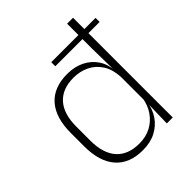

<svg xmlns="http://www.w3.org/2000/svg" viewBox="-190 -779 904 904"><g transform="rotate(-45 262.0 -327.0)"><path d="M225.5 -561.5V-588.5H520.5V-561.5ZM237.5 10Q149 10 102 -43.8Q55 -97.5 55 -199V-287.5Q55 -389 102.2 -442.8Q149.5 -496.5 239.5 -496.5Q288 -496.5 325.8 -477.8Q363.5 -459 385.8 -425.2Q408 -391.5 410.5 -345.5H423.5L408.5 -309.5Q405.5 -360.5 383.5 -394.5Q361.5 -428.5 326.2 -445.8Q291 -463 247.5 -463Q173.5 -463 134 -419Q94.5 -375 94.5 -290V-197.5Q94.5 -112.5 134 -68.2Q173.5 -24 248.5 -24Q292 -24 325.8 -41.8Q359.5 -59.5 381.5 -91.2Q403.5 -123 410 -164.5L423 -132.5H411.5Q406 -93 384 -60.8Q362 -28.5 325.2 -9.2Q288.5 10 237.5 10ZM406.5 0 409.5 -126.5 408.5 -140V-347L409 -359L406.5 -497.5V-664H446V0Z"/></g></svg>

Font: Anek Latin Medium ExtraLight
Style: Regular
Weight: 250
Version: Version 1.003